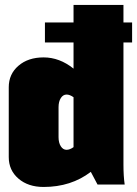

<svg xmlns="http://www.w3.org/2000/svg" viewBox="-20 -740 550 770"><path d="M274.9 -149.9V-350.1Q259.8 -360.8 247.1 -360.8Q232.9 -360.8 223.9 -346.7Q214.8 -332.5 214.8 -310.1V-189.9Q214.8 -167.5 223.9 -153.3Q232.9 -139.2 247.1 -139.2Q259.8 -139.2 274.9 -149.9ZM274.9 -720.2H475.1V-649.9H509.8V-569.8H475.1V-80.1Q475.1 -33.2 480 0H371.1L344.2 -50.8Q265.1 9.8 154.8 9.8Q92.8 9.8 54 -23.7Q15.1 -57.1 15.1 -109.9V-390.1Q15.1 -442.9 54 -476.3Q92.8 -509.8 154.8 -509.8Q218.8 -509.8 274.9 -464.8V-569.8H160.2V-649.9H274.9Z"/></svg>

Font: Mikodacs
Style: Regular
Weight: 400
Designer: gluk (gluksza@wp.pl)
Foundry: gluk (gluksza@wp.pl)
Version: Version 0.28